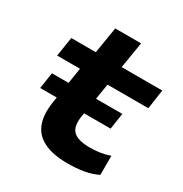

<svg xmlns="http://www.w3.org/2000/svg" viewBox="-154 -760 848 888"><g transform="rotate(30 270.0 -315.5)"><path d="M328 10Q251 10 202.5 -13.5Q154 -37 136 -84Q118 -131 129 -201L160 -398H38L54 -501H185L208 -641H346L323 -501H540L525 -398H307L276 -208Q268 -152 293 -128.5Q318 -105 382 -105Q409 -105 435.5 -109Q462 -113 487 -122V-20Q452 -3 412.5 3.5Q373 10 328 10ZM45 -229 58 -315H434L421 -229Z"/></g></svg>

Font: Nunito Sans 7pt Expanded
Style: Bold Italic
Weight: 700
Width: 7
Italic angle: -9°
Designer: Vernon Adams
Foundry: Vernon Adams
Version: Version 3.101;gftools[0.9.27]